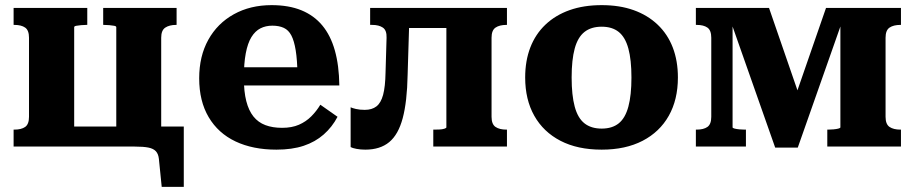

<svg xmlns="http://www.w3.org/2000/svg" viewBox="-20 -571 3563 748"><path d="M93 -424Q93 -453 78 -463.5Q63 -474 36 -474H33V-540H320V-474H316Q307 -474 296 -473Q285 -472 277 -470.5Q269 -469 269 -465V0H33V-66H36Q63 -66 78 -76.5Q93 -87 93 -116ZM433 -465Q433 -469 425 -470.5Q417 -472 406 -473Q395 -474 385 -474H382V-540H668V-474H666Q640 -474 624 -463.5Q608 -453 608 -424V-6H433ZM459 0V-78H696V157H610L599 48Q597 29 587.5 18.5Q578 8 558.5 4Q539 0 505 0ZM204 0V-78H494V0Z M930 -267Q930 -214 939.5 -177Q949 -140 967.5 -117Q986 -94 1014 -83.5Q1042 -73 1079 -73Q1117 -73 1144.5 -85Q1172 -97 1192.5 -117.5Q1213 -138 1228 -163L1295 -116Q1274 -76 1241 -47Q1208 -18 1163 -3Q1118 12 1057 12Q965 12 897.5 -20Q830 -52 793 -114.5Q756 -177 756 -266Q756 -352 791.5 -416Q827 -480 891 -515.5Q955 -551 1038 -551Q1105 -551 1154 -531Q1203 -511 1235.5 -472Q1268 -433 1284.5 -374.5Q1301 -316 1302 -238H888V-309H1160L1139 -281Q1138 -338 1132 -375Q1126 -412 1115 -433Q1104 -454 1085.5 -462.5Q1067 -471 1041 -471Q1015 -471 994.5 -460.5Q974 -450 959.5 -426.5Q945 -403 937.5 -363.5Q930 -324 930 -267Z M1482 -288 1486 -424Q1487 -453 1471.5 -463.5Q1456 -474 1430 -474H1422V-540H1576L1568 -278Q1566 -175 1549 -111Q1532 -47 1496.5 -17.5Q1461 12 1403 12Q1385 12 1369 9Q1353 6 1346 2V-153Q1352 -150 1366.5 -146.5Q1381 -143 1401 -143Q1429 -143 1446.5 -156.5Q1464 -170 1472.5 -201.5Q1481 -233 1482 -288ZM1719 -75V-540H1955V-474H1953Q1926 -474 1910.5 -463.5Q1895 -453 1895 -424V-116Q1895 -87 1910.5 -76.5Q1926 -66 1953 -66H1955V0H1668V-66H1672Q1681 -66 1692 -66.5Q1703 -67 1711 -69.5Q1719 -72 1719 -75ZM1516 -462V-540H1795V-462Z M2621 -269Q2621 -183 2585.5 -120Q2550 -57 2483.5 -22.5Q2417 12 2324 12Q2230 12 2163.5 -22.5Q2097 -57 2061.5 -120Q2026 -183 2026 -269Q2026 -334 2046 -386Q2066 -438 2105 -475Q2144 -512 2199 -531.5Q2254 -551 2324 -551Q2394 -551 2448.5 -531.5Q2503 -512 2542 -475Q2581 -438 2601 -386Q2621 -334 2621 -269ZM2207 -269Q2207 -200 2219 -155.5Q2231 -111 2257 -90.5Q2283 -70 2324 -70Q2365 -70 2390.5 -90.5Q2416 -111 2428 -155.5Q2440 -200 2440 -269Q2440 -338 2428 -382Q2416 -426 2390.5 -446.5Q2365 -467 2324 -467Q2283 -467 2257 -446.5Q2231 -426 2219 -382Q2207 -338 2207 -269Z M2976 -540 3112 -146 3042 -90 3198 -540H3490V-474H3488Q3461 -474 3445.5 -463.5Q3430 -453 3430 -424V-116Q3430 -87 3445.5 -76.5Q3461 -66 3488 -66H3490V0H3203V-66H3207Q3216 -66 3227 -67Q3238 -68 3246 -70Q3254 -72 3254 -75V-517L3271 -516L3088 4H3000L2817 -516L2834 -517V-75Q2834 -72 2842 -70Q2850 -68 2861 -67Q2872 -66 2881 -66H2886V0H2691V-66H2694Q2721 -66 2736 -76.5Q2751 -87 2751 -116V-424Q2751 -453 2736 -463.5Q2721 -474 2694 -474H2691V-540Z"/></svg>

Font: Roboto Serif
Style: Bold
Weight: 700
Designer: Greg Gazdowicz
Foundry: Commercial Type
Version: Version 1.008